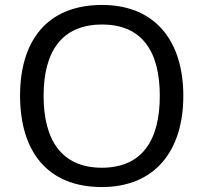

<svg xmlns="http://www.w3.org/2000/svg" viewBox="-20 -745 821 775"><path d="M391 10C606 10 720 -137 720 -358C720 -580 606 -725 392 -725C168 -725 61 -578 61 -359C61 -138 168 10 391 10ZM391 -68C230 -68 156 -178 156 -358C156 -538 230 -646 392 -646C553 -646 625 -538 625 -358C625 -178 553 -68 391 -68Z"/></svg>

Font: Noto Sans Elbasan
Style: Regular
Weight: 400
Designer: Monotype Design Team
Foundry: Monotype Imaging Inc.
Version: Version 2.004